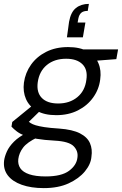

<svg xmlns="http://www.w3.org/2000/svg" viewBox="-44 -750 627 987"><path d="M181 217Q116 217 68 200Q20 183 -4 151.5Q-28 120 -23 76Q-20 54 -8.5 28.5Q3 3 28 -22Q53 -47 95 -68L149 -44Q96 -19 75 8.5Q54 36 50 68Q47 95 60.5 115Q74 135 106.5 146Q139 157 191 157Q272 157 311 128Q350 99 354 60Q359 27 335 2Q311 -23 238 -27Q182 -30 144.5 -36.5Q107 -43 83 -52.5Q59 -62 43 -74Q27 -86 15 -99L19 -123L127 -211L171 -189L86 -106L92 -134Q103 -124 113 -117.5Q123 -111 139.5 -106Q156 -101 184.5 -96.5Q213 -92 261 -89Q329 -84 367 -64.5Q405 -45 418.5 -14Q432 17 426 56Q423 94 392.5 131Q362 168 309 192.5Q256 217 181 217ZM245 -158Q184 -158 145 -180.5Q106 -203 89.5 -241Q73 -279 79 -325Q86 -376 115.5 -417.5Q145 -459 193.5 -483.5Q242 -508 306 -508Q367 -508 406 -486Q445 -464 461.5 -426Q478 -388 471 -341Q465 -291 435 -249Q405 -207 356.5 -182.5Q308 -158 245 -158ZM255 -218Q314 -218 353.5 -250.5Q393 -283 400 -340Q408 -392 379.5 -420Q351 -448 296 -448Q236 -448 197 -416Q158 -384 150 -327Q143 -275 171 -246.5Q199 -218 255 -218ZM373 -432 358 -496H563L554 -446ZM413 -730 407 -694Q385 -694 374 -684.5Q363 -675 359 -656L355 -634H395L382 -558H300Q304 -583 306 -601Q308 -619 311 -638Q320 -688 346.5 -709Q373 -730 413 -730Z"/></svg>

Font: DM Sans 36pt Light
Style: Italic
Weight: 300
Italic angle: -10°
Designer: Colophon Foundry, Jonny Pinhorn
Foundry: Colophon Foundry
Version: Version 4.004;gftools[0.9.30]